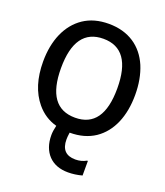

<svg xmlns="http://www.w3.org/2000/svg" viewBox="-140 -656 823 955"><g transform="rotate(20 271.5 -179.0)"><path d="M515.1 -272.5C515.1 -329.1 505.9 -378.9 487.8 -422.4C450.7 -508.8 377 -560.5 272 -560.5C219.7 -560.5 175.8 -548.3 139.2 -523.9C65.9 -474.6 27.8 -384.3 27.8 -272.5C27.8 -184.6 49.8 -114.7 93.3 -62.5C122.1 -27.8 157.2 -5.4 198.7 5.9C193.8 25.9 191.4 43 191.4 57.1C191.4 102.5 204.1 138.2 229 164.6C253.9 190.4 288.1 203.6 332.5 203.6C356.4 203.6 381.3 200.2 406.2 193.4V116.2H401.9C384.8 126 365.7 130.9 344.7 130.9C294.4 130.9 269.5 104.5 269.5 52.2C269.5 42 270.5 31.7 272 21.5L272.9 15.1C325.2 15.1 369.1 2.9 405.8 -21.5C478 -70.3 515.1 -159.7 515.1 -272.5ZM420.4 -272.5C420.4 -133.3 371.1 -64 272 -64C172.4 -64 122.6 -133.3 122.6 -272.5C122.6 -411.6 172.4 -481.4 272 -481.4C371.1 -481.4 420.4 -411.6 420.4 -272.5Z"/></g></svg>

Font: SG Kara Light
Style: Regular
Weight: 400
Designer: Damoon Khanjanzadeh
Version: Version 1.000